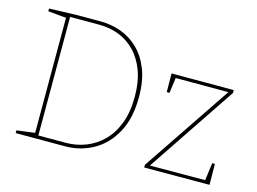

<svg xmlns="http://www.w3.org/2000/svg" viewBox="-94 -858 1370 1023"><g transform="rotate(15 591.0 -346.0)"><path d="M344 -692Q403 -692 457 -672.5Q511 -653 553.5 -612Q596 -571 621 -507.5Q646 -444 646 -355Q646 -238 603 -159Q560 -80 489 -40Q418 0 332 0H61V-15L168 -29L161 -21V-670L168 -662L61 -672V-687L211 -692ZM332 -19Q390 -19 442.5 -39.5Q495 -60 536 -101Q577 -142 600.5 -204.5Q624 -267 624 -351Q624 -433 601.5 -493.5Q579 -554 540 -594Q501 -634 450.5 -653.5Q400 -673 343 -673H174L181 -680V-12L174 -19ZM1129 -116 1130 -1 770 0V-15L1104 -511L1108 -504H800L810 -513L797 -419H782L781 -522H1124V-506L792 -11L788 -18L1110 -19L1100 -10L1114 -116Z"/></g></svg>

Font: Bitter Thin
Style: Regular
Weight: 100
Designer: Sol Matas, and Bitter project Authors
Foundry: Sol Matas
Version: Version 2.002